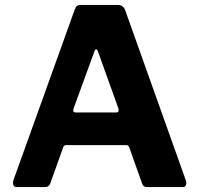

<svg xmlns="http://www.w3.org/2000/svg" viewBox="-20 -762 811 782"><path d="M163 0C173 0 180 -4 184 -13L237 -161C239 -168 243 -171 250 -171H494C502 -171 504 -168 507 -160L559 -14C562 -5 568 0 578 0H725C734 0 739 -7 739 -18C739 -20 738 -23 737 -27L490 -720C486 -733 475 -742 460 -742H310C295 -742 289 -737 284 -722L35 -29C34 -26 33 -22 33 -17C33 -6 38 0 48 0ZM289 -304C282 -304 278 -307 278 -312C278 -314 279 -317 280 -321L365 -554C367 -559 369 -561 371 -561C374 -561 376 -559 378 -555L462 -321C463 -319 463 -316 463 -312C463 -307 460 -304 453 -304Z"/></svg>

Font: Libre Franklin
Style: Bold
Weight: 700
Designer: Pablo Impallari, Rodrigo Fuenzalida
Foundry: Impallari Type
Version: Version 1.002; ttfautohint (v1.5)